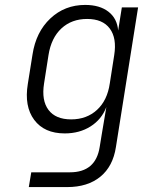

<svg xmlns="http://www.w3.org/2000/svg" viewBox="-20 -580 640 780"><path d="M97 180 107 120H264Q369 120 385 17L394 -38L412 -145Q393 -95 348 -66.5Q303 -38 243 -38Q160 -38 119 -93Q78 -148 93 -239L112 -358Q126 -450 184.5 -505Q243 -560 326 -560Q385 -560 420.5 -532.5Q456 -505 460 -456L475 -550H541L451 17Q439 96 387.5 138Q336 180 253 180ZM269 -95Q332 -95 374 -133.5Q416 -172 426 -241L444 -356Q455 -425 426 -464Q397 -503 334 -503Q271 -503 229.5 -464.5Q188 -426 177 -356L159 -241Q148 -172 177 -133.5Q206 -95 269 -95Z"/></svg>

Font: NKDuy Mono ExtraLight
Style: Italic
Weight: 200
Italic angle: -9°
Monospace: yes
Designer: NKDuy
Foundry: NKDuy
Version: Version 2.251; ttfautohint (v1.8.4.7-5d5b)